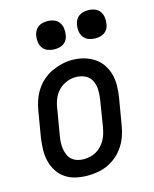

<svg xmlns="http://www.w3.org/2000/svg" viewBox="-114 -825 728 910"><g transform="rotate(-15 250.0 -370.5)"><path d="M203 8Q174 8 146.5 2Q119 -4 96 -19Q73 -34 58 -57Q43 -80 36 -106.5Q29 -133 29.5 -162.5Q30 -192 34 -221L56 -351Q60 -376 68.5 -400.5Q77 -425 91.5 -447.5Q106 -470 127 -488.5Q148 -507 172 -518Q196 -529 221.5 -535Q247 -541 272 -541Q302 -541 329 -533.5Q356 -526 379 -511Q402 -496 417.5 -473Q433 -450 440 -423.5Q447 -397 446.5 -367.5Q446 -338 441 -309L419 -179Q415 -154 406.5 -129.5Q398 -105 383.5 -82.5Q369 -60 348.5 -42Q328 -24 304 -12.5Q280 -1 254 3.5Q228 8 203 8ZM205 -72Q220 -72 236 -75.5Q252 -79 266 -87Q280 -95 291.5 -107Q303 -119 311 -133Q319 -147 323.5 -162Q328 -177 331 -193L352 -323Q356 -347 355.5 -371.5Q355 -396 345 -416.5Q335 -437 314 -447.5Q293 -458 268 -458Q245 -458 222.5 -449Q200 -440 183 -422.5Q166 -405 157 -382.5Q148 -360 145 -337L123 -207Q120 -191 119.5 -175Q119 -159 121.5 -144Q124 -129 130 -115Q136 -101 147.5 -91Q159 -81 174 -76.5Q189 -72 205 -72Q205 -72 205 -72Q205 -72 205 -72ZM406 -611Q390 -611 374.5 -616.5Q359 -622 349.5 -634.5Q340 -647 337.5 -663.5Q335 -680 338 -697Q340 -708 346 -719Q352 -730 362 -737Q372 -744 383.5 -746.5Q395 -749 406 -749Q423 -749 438 -743.5Q453 -738 462.5 -725.5Q472 -713 474.5 -696.5Q477 -680 474 -663Q473 -652 467 -641Q461 -630 451 -623Q441 -616 429.5 -613.5Q418 -611 406 -611ZM206 -611Q190 -611 174.5 -616.5Q159 -622 149.5 -634.5Q140 -647 137.5 -663.5Q135 -680 138 -697Q140 -708 146 -719Q152 -730 162 -737Q172 -744 183.5 -746.5Q195 -749 206 -749Q223 -749 238 -743.5Q253 -738 262.5 -725.5Q272 -713 274.5 -696.5Q277 -680 274 -663Q273 -652 267 -641Q261 -630 251 -623Q241 -616 229.5 -613.5Q218 -611 206 -611Z"/></g></svg>

Font: Iosevka Curly Medium Oblique
Style: Regular
Weight: 500
Italic angle: -9°
Monospace: yes
Designer: Belleve Invis
Foundry: Belleve Invis
Version: Version 11.1.0; ttfautohint (v1.8.3)